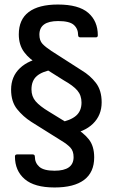

<svg xmlns="http://www.w3.org/2000/svg" viewBox="-20 -710 499 848"><path d="M281 -116 240 -168Q292 -178 316 -199Q340 -220 340 -257Q340 -289 321.5 -310.5Q303 -332 262 -355L154 -423Q110 -448 86.5 -480Q63 -512 63 -558Q63 -624 107 -657Q151 -690 236 -690Q327 -690 369.5 -653.5Q412 -617 412 -554Q412 -545 403 -545H335Q325 -545 325 -555Q325 -583 306 -600Q287 -617 237 -617Q154 -617 154 -557Q154 -531 167.5 -516.5Q181 -502 207 -485L341 -399Q378 -377 403.5 -344Q429 -311 429 -258Q429 -201 390.5 -163.5Q352 -126 281 -116ZM221 118Q132 118 89 81Q46 44 46 -19Q46 -28 56 -28H124Q134 -28 134 -18Q134 9 153.5 26.5Q173 44 221 44Q305 44 305 -16Q305 -43 291 -58Q277 -73 252 -88L118 -172Q82 -195 55.5 -228Q29 -261 29 -314Q29 -372 68 -409Q107 -446 177 -457L219 -404Q167 -395 143 -374.5Q119 -354 119 -315Q119 -284 137.5 -262.5Q156 -241 196 -217L305 -150Q348 -125 372 -95Q396 -65 396 -15Q396 51 351.5 84.5Q307 118 221 118Z"/></svg>

Font: Sofia Sans Semi Condensed Medium
Style: Regular
Weight: 500
Designer: Botio Nikoltchev, Ani Petrova
Foundry: lettersoup
Version: Version 4.100